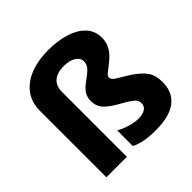

<svg xmlns="http://www.w3.org/2000/svg" viewBox="-196 -1031 1120 1120"><g transform="rotate(-45 364.5 -470.5)"><path d="M630 -687Q630 -652 616.5 -625.5Q603 -599 582.5 -579Q562 -559 542 -544Q522 -529 508 -517.5Q494 -506 494 -495Q494 -476 518.5 -461.5Q543 -447 596 -414Q645 -382 671 -347Q697 -312 697 -254Q697 -170 640 -126.5Q583 -83 474 -83Q417 -83 379 -90Q341 -97 310 -113V-242Q334 -227 374.5 -214.5Q415 -202 447 -202Q481 -202 502 -215Q523 -228 523 -253Q523 -268 516.5 -279Q510 -290 490.5 -304Q471 -318 431 -340Q370 -374 346 -402.5Q322 -431 322 -471Q322 -502 335.5 -523.5Q349 -545 369.5 -561.5Q390 -578 410.5 -592.5Q431 -607 444.5 -624Q458 -641 458 -664Q458 -692 429.5 -710Q401 -728 355 -728Q301 -728 271 -703Q241 -678 241 -628V-93H72V-640Q72 -712 109 -760.5Q146 -809 210 -833.5Q274 -858 355 -858Q434 -858 496.5 -838.5Q559 -819 594.5 -781Q630 -743 630 -687Z"/></g></svg>

Font: Noto Sans Telugu UI ExtraBold
Style: Regular
Weight: 800
Designer: Jelle Bosma - Monotype Design Team
Foundry: Monotype Imaging Inc.
Version: Version 2.005; ttfautohint (v1.8.4.7-5d5b)